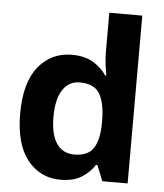

<svg xmlns="http://www.w3.org/2000/svg" viewBox="-54 -808 741 866"><g transform="rotate(5 316.5 -375.0)"><path d="M251 9.8Q159.7 9.8 102.3 -61.8Q44.9 -133.3 44.9 -272Q44.9 -412.1 103 -484.1Q161.1 -556.2 254.9 -556.2Q313.5 -556.2 351.6 -533Q389.6 -509.8 412.1 -476.1H417Q414.1 -491.7 409.9 -522.2Q405.8 -552.7 405.8 -585V-759.8H555.2V0H440.9L412.1 -70.8H405.8Q384.3 -37.1 347.4 -13.7Q310.5 9.8 251 9.8ZM303.2 -108.9Q364.3 -108.9 389.4 -145.3Q414.6 -181.6 416 -254.9V-271Q416 -350.6 391.6 -392.8Q367.2 -435.1 300.8 -435.1Q251.5 -435.1 223.6 -392.6Q195.8 -350.1 195.8 -270Q195.8 -189.9 223.9 -149.4Q252 -108.9 303.2 -108.9Z"/></g></svg>

Font: Open Sans
Style: Bold
Weight: 700
Designer: Monotype Design Team
Foundry: Monotype Imaging Inc.
Version: Version 3.000; ttfautohint (v1.8.4)